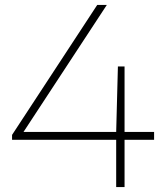

<svg xmlns="http://www.w3.org/2000/svg" viewBox="-20 -760 671 780"><path d="M606 -224V-192H486V0H452V-192H29V-212L375 -740H414L75.5 -224H452L459 -490H486V-224Z"/></svg>

Font: Encode Sans Expanded Thin
Style: Regular
Weight: 250
Width: 7
Designer: Multiple Designers
Foundry: Impallari Type
Version: Version 2.000